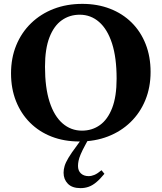

<svg xmlns="http://www.w3.org/2000/svg" viewBox="-20 -718 835 992"><path d="M405.5 -698Q483.5 -698 548.2 -673Q613 -648 660 -601.5Q707 -555 732.5 -490.2Q758 -425.5 758 -346.5Q758 -267 731 -201Q704 -135 654.5 -87Q605 -39 537.8 -13Q470.5 13 390 13Q311.5 13 247 -12Q182.5 -37 135.5 -83.8Q88.5 -130.5 62.8 -195.2Q37 -260 37 -339Q37 -418.5 64 -484.2Q91 -550 140.5 -598Q190 -646 257.2 -672Q324.5 -698 405.5 -698ZM403.5 -43Q456 -43 496.2 -71.8Q536.5 -100.5 559.5 -160Q582.5 -219.5 582.5 -311.5Q582.5 -420.5 558.8 -493.8Q535 -567 492 -604.5Q449 -642 392 -642Q339.5 -642 299 -613.2Q258.5 -584.5 235.5 -525Q212.5 -465.5 212.5 -373.5Q212.5 -265 236.2 -191.5Q260 -118 303.2 -80.5Q346.5 -43 403.5 -43ZM422 28.5Q405.5 58.5 397 78.8Q388.5 99 385.8 113Q383 127 383 139.5Q383 164 398 178Q413 192 438 192Q452.5 192 468 185.5Q483.5 179 504.5 161.5L519.5 180Q496.5 208 476.8 224.2Q457 240.5 437.5 247.2Q418 254 396 254Q352.5 254 330.5 231.2Q308.5 208.5 308.5 174.5Q308.5 157.5 313.8 139.8Q319 122 333.8 97.2Q348.5 72.5 376 36L414.5 -17.5H447Z"/></svg>

Font: Newsreader 36pt
Style: Bold
Weight: 700
Designer: Hugues Gentile
Foundry: Production Type
Version: Version 1.003